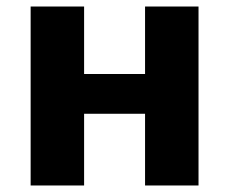

<svg xmlns="http://www.w3.org/2000/svg" viewBox="-20 -569 703 589"><path d="M238 -342H425V-549H589V0H425V-220H238V0H74V-549H238Z"/></svg>

Font: Noto Sans UI ExtraBold
Style: Regular
Weight: 800
Designer: Monotype Design Team
Foundry: Monotype Imaging Inc.
Version: Version 1.001